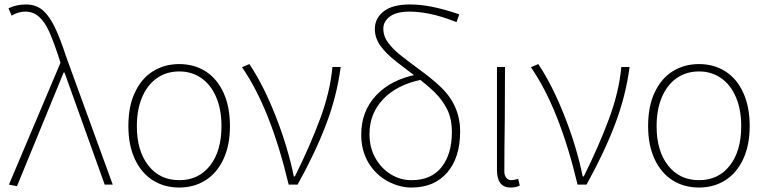

<svg xmlns="http://www.w3.org/2000/svg" viewBox="-20 -827 3437 860"><path d="M20 0 251 -546 242 -574Q218 -647 198.5 -689Q179 -731 153.5 -753Q128 -775 93 -775Q62 -775 32 -757L18 -790Q54 -807 96 -807Q142 -807 173 -780Q202 -754 226 -704Q250 -654 276 -574L485 0H449L269 -502H265L56 7Z M555 -262Q555 -353 585 -414Q614 -476 665.5 -508Q717 -540 783 -540Q850 -540 901.5 -507Q953 -474 981.5 -411Q1010 -348 1010 -262Q1010 -177 981 -114.5Q952 -52 900.5 -19.5Q849 13 783 13Q716 13 664.5 -19.5Q613 -52 584 -114.5Q555 -177 555 -262ZM972 -262Q972 -336 948.5 -391.5Q925 -447 882 -477Q839 -507 783 -507Q726 -507 683 -477Q640 -447 616.5 -391.5Q593 -336 593 -262Q593 -151 644.5 -85.5Q696 -20 783 -20Q870 -20 921 -85.5Q972 -151 972 -262Z M1064 -526 1097 -540Q1160 -446 1214.5 -307.5Q1269 -169 1296 -37H1301Q1370 -176 1414.5 -296.5Q1459 -417 1469 -527H1506Q1489 -397 1440.5 -269.5Q1392 -142 1313 0H1273Q1192 -341 1064 -526Z M1717 -15Q1663 -44 1630.5 -98Q1598 -152 1598 -224Q1598 -328 1664 -399Q1730 -470 1846 -493L1867 -470Q1757 -447 1696 -382.5Q1635 -318 1635 -227Q1635 -165 1662 -118Q1689 -71 1731.5 -45.5Q1774 -20 1823 -20Q1912 -20 1958 -78.5Q2004 -137 2004 -235Q2004 -296 1982 -339Q1961 -380 1927 -413.5Q1893 -447 1844 -483Q1800 -516 1755 -551Q1709 -587 1684 -622Q1659 -657 1659 -697Q1659 -745 1698.5 -776Q1738 -807 1816 -807Q1862 -807 1913.5 -797Q1965 -787 2037 -763L2025 -728Q1955 -755 1905.5 -765Q1856 -775 1814 -775Q1756 -775 1726.5 -753Q1697 -731 1697 -699Q1697 -663 1720 -634Q1740 -607 1770.5 -582.5Q1801 -558 1862 -513Q1910 -478 1947 -444Q2041 -359 2041 -238Q2041 -121 1983 -54Q1925 13 1823 13Q1769 13 1717 -15Z M2206 -66V-527H2242L2241 -294Q2239 -146 2239 -59Q2239 -41 2248 -30.5Q2257 -20 2270 -20Q2282 -20 2301 -26L2308 4Q2292 13 2267 13Q2206 13 2206 -66Z M2358 -526 2391 -540Q2454 -446 2508.5 -307.5Q2563 -169 2590 -37H2595Q2664 -176 2708.5 -296.5Q2753 -417 2763 -527H2800Q2783 -397 2734.5 -269.5Q2686 -142 2607 0H2567Q2486 -341 2358 -526Z M2883 -262Q2883 -353 2913 -414Q2942 -476 2993.5 -508Q3045 -540 3111 -540Q3178 -540 3229.5 -507Q3281 -474 3309.5 -411Q3338 -348 3338 -262Q3338 -177 3309 -114.5Q3280 -52 3228.5 -19.5Q3177 13 3111 13Q3044 13 2992.5 -19.5Q2941 -52 2912 -114.5Q2883 -177 2883 -262ZM3300 -262Q3300 -336 3276.5 -391.5Q3253 -447 3210 -477Q3167 -507 3111 -507Q3054 -507 3011 -477Q2968 -447 2944.5 -391.5Q2921 -336 2921 -262Q2921 -151 2972.5 -85.5Q3024 -20 3111 -20Q3198 -20 3249 -85.5Q3300 -151 3300 -262Z"/></svg>

Font: Merged Yaku Han JP Thin
Style: Regular
Weight: 250
Designer: Ryoko NISHIZUKA 西塚涼子 (kana, bopomofo & ideographs); Paul D. Hunt (Latin, Greek & Cyrillic); Sandoll Communications 산돌커뮤니
Foundry: Adobe
Version: Version 2.004